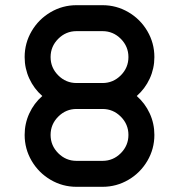

<svg xmlns="http://www.w3.org/2000/svg" viewBox="-20 -720 690 740"><path d="M275 -600Q234 -600 204.5 -570.5Q175 -541 175 -500Q175 -459 204.5 -429.5Q234 -400 275 -400H375Q416 -400 445.5 -429.5Q475 -459 475 -500Q475 -541 445.5 -570.5Q416 -600 375 -600ZM143 -350Q111 -378 93 -417Q75 -456 75 -500Q75 -554 102 -600Q129 -646 175 -673Q221 -700 275 -700H375Q429 -700 475 -673Q521 -646 548 -600Q575 -554 575 -500Q575 -456 557 -417Q539 -378 507 -350Q539 -322 557 -283Q575 -244 575 -200Q575 -146 548 -100Q521 -54 475 -27Q429 0 375 0H275Q221 0 175 -27Q129 -54 102 -100Q75 -146 75 -200Q75 -244 93 -283Q111 -322 143 -350ZM275 -100H375Q416 -100 445.5 -129.5Q475 -159 475 -200Q475 -241 445.5 -270.5Q416 -300 375 -300H275Q234 -300 204.5 -270.5Q175 -241 175 -200Q175 -159 204.5 -129.5Q234 -100 275 -100Z"/></svg>

Font: Monoikos Medium
Style: Regular
Weight: 500
Designer: Brian Krent
Version: Version 0.088